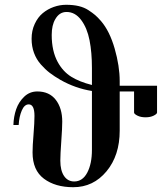

<svg xmlns="http://www.w3.org/2000/svg" viewBox="-20 -770 676 802"><path d="M36 -248H58C59.3 -271.3 63.7 -291.5 71 -308.5C78.3 -325.5 88 -334 100 -334C116 -334 124 -318 124 -286C124 -267.3 122.7 -241.3 120 -208C117.3 -176 116 -151 116 -133C116 -83.7 131.8 -47.2 163.5 -23.5C195.2 0.2 236 12 286 12C342 12 388.3 -10.2 425 -54.5C461.7 -98.8 480 -155.3 480 -224V-388H540V-300C540 -296 544.7 -291.7 554 -287C563.3 -282.3 574.7 -280 588 -280C601.3 -280 612.7 -282.3 622 -287C631.3 -291.7 636 -296 636 -300V-412H480V-431C480 -473 473 -518.3 459 -567C445 -615.7 426 -654 402 -682C392.7 -692.7 384.5 -701 377.5 -707C370.5 -713 361.2 -719.8 349.5 -727.5C337.8 -735.2 324.3 -740.8 309 -744.5C293.7 -748.2 276 -750 256 -750C238.7 -750 221.5 -747 204.5 -741C187.5 -735 172.2 -726.3 158.5 -715C144.8 -703.7 133.7 -688.7 125 -670C116.3 -651.3 112 -630.7 112 -608C112 -586.7 115.3 -567 122 -549C128.7 -531 138.2 -515 150.5 -501C162.8 -487 175.3 -475.2 188 -465.5C200.7 -455.8 215.7 -446 233 -436C274.3 -412.7 318 -397.3 364 -390V-144C364 -105.3 357.5 -73.7 344.5 -49C331.5 -24.3 313.3 -12 290 -12C272 -12 257.8 -19.7 247.5 -35C237.2 -50.3 232 -71.7 232 -99C232 -115.7 233.3 -142.7 236 -180C238.7 -217.3 240 -244.7 240 -262C240 -299.3 231 -329.7 213 -353C195 -376.3 169.3 -388 136 -388C114.7 -388 96.3 -380.7 81 -366C65.7 -351.3 54.5 -333.8 47.5 -313.5C40.5 -293.2 36.7 -271.3 36 -248ZM196 -624C196 -651.3 201 -673.3 211 -690C222.3 -710 238 -720 258 -720C282 -720 302.3 -708.8 319 -686.5C335.7 -664.2 347.3 -636 354 -602C360.7 -568 364 -529.3 364 -486V-415C329.3 -423.7 300.5 -435.2 277.5 -449.5C254.5 -463.8 235.7 -484.3 221 -511C204.3 -541.7 196 -579.3 196 -624Z"/></svg>

Font: Km Standard TT
Style: Bold
Weight: 700
Designer: Alexey Kryukov <alexios@thessalonica.org.ru>
Version: Version 2.0.2